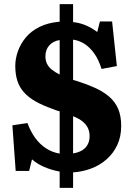

<svg xmlns="http://www.w3.org/2000/svg" viewBox="-20 -821 635 930"><path d="M269 89V10Q230 3 195 -12Q160 -27 135 -49L121 7H56L40 -214L113 -225Q128 -184 150.5 -153Q173 -122 203 -102.5Q233 -83 269 -77V-282Q259 -284 250 -287.5Q241 -291 233 -294Q185 -311 151 -330.5Q117 -350 95.5 -374.5Q74 -399 64 -430Q54 -461 54 -502Q54 -536 66.5 -572Q79 -608 104.5 -639Q130 -670 171 -690.5Q212 -711 269 -716V-801H334V-714Q369 -710 397.5 -697.5Q426 -685 451 -666L464 -717H523L546 -501L472 -487Q457 -534 435.5 -563.5Q414 -593 388.5 -609Q363 -625 334 -629V-434Q337 -433 342.5 -431.5Q348 -430 351 -429Q399 -414 439 -396Q479 -378 508 -353.5Q537 -329 552 -294.5Q567 -260 567 -211Q567 -159 548 -118.5Q529 -78 496 -49Q463 -20 421 -4.5Q379 11 334 14V89ZM334 -78Q360 -82 378 -93Q396 -104 405 -121.5Q414 -139 414 -161Q414 -184 405.5 -201.5Q397 -219 379.5 -233Q362 -247 334 -258ZM269 -460V-627Q237 -622 218.5 -601Q200 -580 200 -548Q200 -528 207.5 -512.5Q215 -497 230 -484.5Q245 -472 269 -460Z"/></svg>

Font: Literata 18pt
Style: Bold
Weight: 700
Designer: Latin by Veronika Burian and Jose Scaglione. Greek by Irene Vlachou. Cyrillic by Vera Evstafieva.
Foundry: TypeTogether
Version: Version 3.103;gftools[0.9.29]